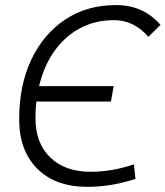

<svg xmlns="http://www.w3.org/2000/svg" viewBox="-20 -723 649 753"><path d="M322.8 9.8Q197.8 9.8 126.5 -61Q55.2 -131.8 55.2 -255.4Q55.2 -389.2 103 -489.7Q150.9 -590.3 236.3 -646.7Q321.8 -703.1 434.6 -703.1Q542.5 -703.1 609.4 -625.5L562 -578.6Q504.9 -644 427.2 -644Q353.5 -644 293.9 -612.3Q234.4 -580.6 193.1 -522.2Q151.9 -463.9 133.3 -385.3H425.8L415 -324.7H122.6Q119.1 -292.5 119.1 -258.8Q119.1 -161.6 177 -105.5Q234.9 -49.3 335.9 -49.3Q418.9 -49.3 505.4 -78.6L511.2 -21.5Q417.5 9.8 322.8 9.8Z"/></svg>

Font: Cascadia Mono Light
Style: Italic
Weight: 300
Italic angle: -10°
Monospace: yes
Designer: Aaron Bell
Foundry: Saja Typeworks
Version: Version 2404.023; ttfautohint (v1.8.4)